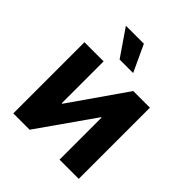

<svg xmlns="http://www.w3.org/2000/svg" viewBox="-207 -897 1032 1032"><g transform="rotate(45 309.5 -380.5)"><path d="M558.1 0H412.1V-319.3H408.7L184.6 0H60.5V-541H206.1V-222.7H210L431.6 -541H558.1ZM259.8 -608.9 155.3 -761.2H292L362.8 -608.9Z"/></g></svg>

Font: Inter 17pt
Style: Bold
Weight: 700
Version: Version 4.001;git-66647c0bb